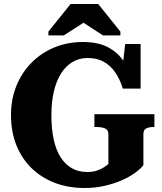

<svg xmlns="http://www.w3.org/2000/svg" viewBox="-20 -930 810 960"><path d="M697 -259V-104Q682 -85 653.5 -64.5Q625 -44 586.5 -27.5Q548 -11 501.5 -0.5Q455 10 404 10Q321 10 253.5 -16Q186 -42 137 -90Q88 -138 61.5 -205Q35 -272 35 -355Q35 -435 62.5 -502Q90 -569 139 -618Q188 -667 253.5 -693.5Q319 -720 395 -720Q467 -720 515.5 -696Q564 -672 593.5 -630.5Q623 -589 639 -534L587 -545L606 -710H683V-487H594Q580 -533 557 -567Q534 -601 500 -620.5Q466 -640 418 -640Q376 -640 342.5 -620Q309 -600 285.5 -563Q262 -526 249.5 -473.5Q237 -421 237 -355Q237 -284 249 -230.5Q261 -177 284.5 -141.5Q308 -106 341 -88Q374 -70 415 -70Q444 -70 464.5 -77Q485 -84 499.5 -93.5Q514 -103 522 -110V-259Q522 -281 505 -288Q488 -295 462 -295H452V-359H752V-295H746Q726 -295 711.5 -288Q697 -281 697 -259ZM471 -910H333L222 -772V-753H299L442 -845H353L495 -753H582V-772Z"/></svg>

Font: Roboto Serif 36pt
Style: Bold
Weight: 700
Version: Version 1.008